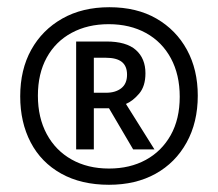

<svg xmlns="http://www.w3.org/2000/svg" viewBox="-20 -626 603 532"><path d="M282 -114Q205 -114 149.5 -145Q94 -176 65 -231.5Q36 -287 36 -359Q36 -433 66.5 -488Q97 -543 152.5 -574.5Q208 -606 283 -606Q359 -606 413.5 -574.5Q468 -543 498 -488Q528 -433 528 -361Q528 -287 497 -231Q466 -175 411 -144.5Q356 -114 282 -114ZM282 -159Q340 -159 384 -183Q428 -207 453 -251.5Q478 -296 478 -358Q478 -419 453.5 -464.5Q429 -510 384.5 -534.5Q340 -559 281 -559Q223 -559 178.5 -535Q134 -511 109.5 -466.5Q85 -422 85 -361Q85 -300 109.5 -254.5Q134 -209 178.5 -184Q223 -159 282 -159ZM191 -212V-511H275Q330 -511 356.5 -487.5Q383 -464 383 -423Q383 -387 365.5 -366.5Q348 -346 329 -338L408 -212H349L282 -326H240V-212ZM274 -369Q300 -369 316 -381.5Q332 -394 332 -419Q332 -443 317.5 -454.5Q303 -466 273 -466H240V-369Z"/></svg>

Font: Noto Sans Mono SemiCondensed
Style: Regular
Weight: 400
Width: 4
Designer: Monotype Design Team
Foundry: Monotype Imaging Inc.
Version: Version 2.010